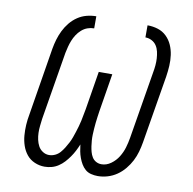

<svg xmlns="http://www.w3.org/2000/svg" viewBox="-82 -818 914 908"><g transform="rotate(10 375.0 -363.5)"><path d="M445 8Q429 8 413 4Q397 0 385.5 -10Q374 -20 366 -33.5Q358 -47 352.5 -62Q347 -77 344 -92.5Q341 -108 339 -125Q332 -108 324 -92.5Q316 -77 305.5 -62Q295 -47 283 -34Q271 -21 256 -11Q241 -1 224 3.5Q207 8 190 8Q165 8 142 -2Q119 -12 104 -30.5Q89 -49 81 -72.5Q73 -96 71 -121Q69 -146 70.5 -171.5Q72 -197 77 -223L130 -548Q134 -571 140.5 -593Q147 -615 157.5 -636.5Q168 -658 183.5 -677Q199 -696 219 -709.5Q239 -723 262 -729Q285 -735 308 -735V-677Q292 -677 276.5 -671.5Q261 -666 248 -654.5Q235 -643 226 -629Q217 -615 211 -600Q205 -585 201 -569.5Q197 -554 194 -539L140 -213Q138 -196 136 -179Q134 -162 134.5 -145Q135 -128 138.5 -112Q142 -96 149.5 -82Q157 -68 171 -59Q185 -50 201 -50Q216 -50 230 -56.5Q244 -63 254 -74.5Q264 -86 272 -99Q280 -112 287 -125.5Q294 -139 299 -153Q304 -167 308.5 -181Q313 -195 317 -209Q321 -223 324 -237Q327 -251 329.5 -265.5Q332 -280 335 -294L365 -478H430L400 -294Q398 -280 396 -266Q394 -252 392.5 -237.5Q391 -223 390 -209Q389 -195 388.5 -181Q388 -167 389 -153Q390 -139 392 -125.5Q394 -112 397.5 -99Q401 -86 408 -74.5Q415 -63 427 -56.5Q439 -50 453 -50Q477 -50 498.5 -65.5Q520 -81 533.5 -103Q547 -125 554 -148.5Q561 -172 565 -196L619 -522Q622 -538 623.5 -555Q625 -572 624 -588.5Q623 -605 619.5 -620.5Q616 -636 607.5 -649Q599 -662 584.5 -669.5Q570 -677 554 -677V-735Q580 -735 604 -727.5Q628 -720 645.5 -703Q663 -686 673 -663.5Q683 -641 686.5 -615.5Q690 -590 688.5 -564Q687 -538 683 -512L629 -187Q625 -163 618.5 -140Q612 -117 601 -95.5Q590 -74 573.5 -54Q557 -34 536.5 -20Q516 -6 492.5 1Q469 8 445 8Z"/></g></svg>

Font: Iosevka Etoile Light Oblique
Style: Regular
Weight: 300
Italic angle: -9°
Designer: Belleve Invis
Foundry: Belleve Invis
Version: Version 15.5.2; ttfautohint (v1.8.4)